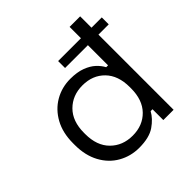

<svg xmlns="http://www.w3.org/2000/svg" viewBox="-186 -851 1017 1017"><g transform="rotate(-45 322.0 -343.0)"><path d="M290 14Q227 14 174 -16Q121 -46 90 -103Q59 -160 59 -238V-251Q59 -329 90 -385.5Q121 -442 173.5 -472.5Q226 -503 290 -503Q341 -503 376.5 -489.5Q412 -476 434 -455.5Q456 -435 468 -412H482V-700H561V0H484V-81H470Q450 -44 408 -15Q366 14 290 14ZM311 -56Q387 -56 434.5 -104.5Q482 -153 482 -240V-249Q482 -336 434.5 -384.5Q387 -433 311 -433Q236 -433 187.5 -384.5Q139 -336 139 -249V-240Q139 -153 187.5 -104.5Q236 -56 311 -56ZM311 -563V-615H638V-563Z"/></g></svg>

Font: Space Grotesk
Style: Regular
Weight: 400
Designer: Florian Karsten
Foundry: Florian Karsten
Version: Version 2.000